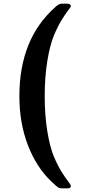

<svg xmlns="http://www.w3.org/2000/svg" viewBox="-20 -770 468 1040"><path d="M85 -249Q85 -559.1 278.8 -731Q282.7 -734.9 284.2 -735.8Q300.3 -750 313 -750H342.8Q363.8 -750 363.8 -736.8Q363.8 -731.9 349.4 -713.9Q335 -695.8 314 -661.9Q293 -627.9 272 -577.9Q251 -527.8 236.6 -441.4Q222.2 -355 222.2 -249Q222.2 -143.1 236.6 -57.1Q251 28.8 272 78.4Q293 127.9 314 161.4Q335 194.8 349.4 212.9Q363.8 231 363.8 237.8Q363.8 250 346.2 250H315.9Q301.8 250 294.4 245.1Q287.1 240.2 258.8 213.9Q176.8 135.7 130.9 15.9Q85 -104 85 -249Z"/></svg>

Font: CMU Sans Serif
Style: Bold
Weight: 700
Version: Version 0.7.0